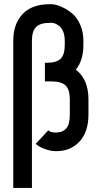

<svg xmlns="http://www.w3.org/2000/svg" viewBox="-20 -716 490 925"><path d="M292 -519Q292 -543.9 284.9 -562.3Q277.8 -580.6 267.1 -589.4Q256.3 -598.1 246.8 -602.1Q237.3 -606 229.5 -606H220.7Q173.8 -606 153.8 -585.9Q133.8 -565.9 133.8 -519.5V189.5H43.9V-519.5Q43.9 -600.1 88.4 -647.9Q132.8 -695.8 220.7 -695.8H229.5Q236.3 -695.8 251 -692.4Q265.6 -689 289.1 -677Q312.5 -665 332.5 -647Q352.5 -628.9 367.2 -595.2Q381.8 -561.5 381.8 -519V-499.5Q381.8 -424.8 345.2 -380.4Q406.2 -334 406.2 -236.8V-164.6Q406.2 -80.6 363.3 -34.2Q320.3 12.2 251.5 12.2H247.6Q239.7 12.2 226.3 10.3Q212.9 8.3 190.2 -0.5Q167.5 -9.3 151.9 -22.9L212.9 -88.4Q222.2 -77.6 247.6 -77.6H251.5Q281.2 -77.6 298.8 -96.7Q316.4 -115.7 316.4 -164.6V-236.8Q316.4 -283.7 296.4 -303.7Q276.4 -323.7 229.5 -323.7H196.3V-413.6H205.1Q252.4 -413.6 272.2 -433.1Q292 -452.6 292 -499.5Z"/></svg>

Font: Anka/Coder Narrow
Style: Bold
Weight: 700
Width: 3
Monospace: yes
Version: Version 001.100